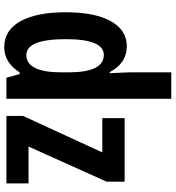

<svg xmlns="http://www.w3.org/2000/svg" viewBox="18 -818 810 885"><g transform="rotate(90 422.5 -375.0)"><path d="M825 -102H655L817 -462V-545H524V-442H682L514 -77V0H825ZM160 -274Q160 -449 233 -449Q313 -449 313 -286V-255Q313 -92 233 -92Q160 -92 160 -274ZM313 -61H321L338 0H435V-760H313V-565Q313 -550 314.5 -528Q316 -506 317 -476H312Q271 -555 193 -555Q118 -555 77 -481Q36 -407 36 -273Q36 -139 77.5 -64.5Q119 10 197 10Q268 10 313 -61Z"/></g></svg>

Font: Noto Sans UI Condensed
Style: Bold
Weight: 700
Width: 3
Designer: Monotype Design Team
Foundry: Monotype Imaging Inc.
Version: 1.001